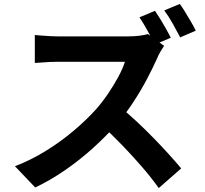

<svg xmlns="http://www.w3.org/2000/svg" viewBox="-20 -887 1040 976"><path d="M768 -832Q781 -813 796.5 -787.5Q812 -762 826 -737Q840 -712 848 -695L767 -661Q752 -691 730.5 -730Q709 -769 689 -799ZM894 -867Q908 -848 923 -823Q938 -798 952.5 -773.5Q967 -749 975 -731L896 -697Q880 -728 858 -767Q836 -806 815 -834ZM814 -654Q808 -645 796.5 -626Q785 -607 779 -591Q758 -544 727.5 -486Q697 -428 658.5 -369Q620 -310 577 -260Q521 -196 453.5 -135Q386 -74 311.5 -22.5Q237 29 159 66L56 -42Q137 -73 213 -120Q289 -167 354 -222Q419 -277 466 -329Q499 -366 528.5 -409.5Q558 -453 581 -495.5Q604 -538 615 -573Q605 -573 579 -573Q553 -573 518.5 -573Q484 -573 446 -573Q408 -573 373.5 -573Q339 -573 313 -573Q287 -573 276 -573Q255 -573 232 -572Q209 -571 188.5 -569Q168 -567 157 -567V-709Q172 -708 194 -706Q216 -704 238.5 -703Q261 -702 276 -702Q289 -702 317 -702Q345 -702 381 -702Q417 -702 455.5 -702Q494 -702 529.5 -702Q565 -702 591 -702Q617 -702 629 -702Q662 -702 689.5 -705.5Q717 -709 732 -714ZM590 -343Q629 -312 673 -271Q717 -230 760 -186Q803 -142 839.5 -101.5Q876 -61 901 -31L787 69Q750 17 702.5 -38Q655 -93 602.5 -147.5Q550 -202 496 -251Z"/></svg>

Font: Noto Sans JP Thin
Style: Bold
Weight: 700
Version: Version 2.004-H2;hotconv 1.0.118;makeotfexe 2.5.65603